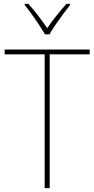

<svg xmlns="http://www.w3.org/2000/svg" viewBox="-20 -969 486 989"><path d="M236 0H210V-689H4V-714H442V-689H236ZM212 -792Q199 -814 180.5 -842Q162 -870 142.5 -897Q123 -924 107 -943V-949H126Q151 -922 177 -888Q203 -854 223 -824Q267 -887 322 -949H341V-943Q324 -922 304 -895Q284 -868 265.5 -841Q247 -814 235 -792Z"/></svg>

Font: Noto Sans Bengali SemiCondensed Thin
Style: Regular
Weight: 100
Width: 4
Designer: Joana Ranito - Universal Thirst; Jelle Bosma - Monotype Design Team
Foundry: Universal Thirst ehf.
Version: Version 3.000; ttfautohint (v1.8.4.7-5d5b)